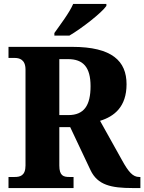

<svg xmlns="http://www.w3.org/2000/svg" viewBox="-20 -951 730 971"><path d="M255 -784V-771H331C394 -808 494 -886 518 -921V-931H350C331 -886 283 -824 255 -784ZM23 0H352V-56H331C301 -56 280 -62 280 -114V-308H335L438 -90C474 -15 542 0 651 0H690V-56H684C652 -56 630 -81 597 -141L486 -340C558 -362 620 -411 620 -525C620 -642 547 -714 345 -714H23V-658H54C77 -658 109 -651 109 -599V-114C109 -62 81 -56 54 -56H23ZM326 -369H280V-652H324C400 -652 438 -612 438 -515C438 -418 405 -369 326 -369Z"/></svg>

Font: Noto Serif Hebrew SemiCondensed ExtraBold
Style: Regular
Weight: 800
Width: 4
Designer: Monotype Design Team
Foundry: Monotype Imaging Inc.
Version: Version 2.004